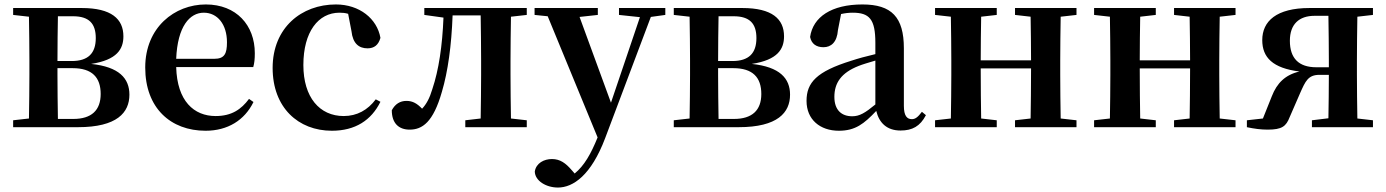

<svg xmlns="http://www.w3.org/2000/svg" viewBox="-20 -571 6224 862"><path d="M240 -37C239 -94 238 -178 238 -235V-265H306C394 -265 432 -223 432 -149C432 -76 391 -37 309 -37ZM308 -498C380 -498 410 -465 410 -400C410 -332 376 -297 302 -297H238C238 -364 239 -444 240 -498ZM39 -535V-504L110 -496C111 -439 112 -356 112 -300V-235C112 -179 111 -96 110 -39L39 -31V0H330C506 0 561 -66 561 -146C561 -219 515 -271 389 -284C506 -302 534 -351 534 -408C534 -486 480 -535 347 -535Z M771 -307C777 -453 832 -514 895 -514C956 -514 999 -462 999 -381C999 -330 988 -307 942 -307ZM1117 -270C1122 -287 1124 -306 1124 -332C1124 -458 1041 -551 904 -551C764 -551 632 -448 632 -268C632 -86 746 16 903 16C1002 16 1078 -31 1118 -113L1098 -127C1063 -80 1020 -50 948 -50C851 -50 775 -117 771 -270Z M1558 -431C1564 -375 1592 -354 1630 -354C1660 -354 1679 -369 1688 -401C1673 -487 1594 -551 1488 -551C1334 -551 1204 -447 1204 -266C1204 -88 1319 16 1470 16C1575 16 1647 -31 1688 -114L1667 -125C1631 -77 1583 -50 1523 -50C1415 -50 1342 -134 1342 -279C1342 -428 1409 -514 1504 -514C1517 -514 1530 -513 1543 -509Z M2345 -504V-535H1885V-504L1971 -492C1966 -366 1950 -257 1921 -171C1909 -130 1894 -103 1875 -83C1853 -106 1833 -118 1805 -118C1776 -118 1754 -104 1739 -76C1739 -17 1771 11 1819 11C1876 11 1925 -22 1964 -159C1991 -250 2007 -367 2012 -502H2138C2139 -445 2140 -358 2140 -300V-235C2140 -179 2139 -96 2138 -39L2069 -31V0H2345V-31L2274 -39C2273 -96 2272 -179 2272 -235V-300C2272 -356 2273 -439 2274 -496Z M2967 -535H2759V-504L2853 -494L2723 -110L2582 -495L2664 -504V-535H2380V-504L2439 -498L2663 46C2633 120 2603 173 2560 208L2546 192C2520 162 2495 143 2458 143C2423 143 2387 161 2381 199C2382 241 2432 271 2485 271C2553 271 2634 216 2697 49L2902 -495L2967 -504Z M3206 -37C3205 -94 3204 -178 3204 -235V-265H3272C3360 -265 3398 -223 3398 -149C3398 -76 3357 -37 3275 -37ZM3274 -498C3346 -498 3376 -465 3376 -400C3376 -332 3342 -297 3268 -297H3204C3204 -364 3205 -444 3206 -498ZM3005 -535V-504L3076 -496C3077 -439 3078 -356 3078 -300V-235C3078 -179 3077 -96 3076 -39L3005 -31V0H3296C3472 0 3527 -66 3527 -146C3527 -219 3481 -271 3355 -284C3472 -302 3500 -351 3500 -408C3500 -486 3446 -535 3313 -535Z M3910 -102C3864 -64 3839 -49 3806 -49C3758 -49 3726 -77 3726 -136C3726 -198 3756 -244 3835 -275C3852 -282 3880 -290 3910 -299ZM4119 -69C4101 -45 4089 -36 4074 -36C4052 -36 4038 -51 4038 -96V-354C4038 -494 3983 -551 3852 -551C3713 -551 3630 -495 3617 -405C3623 -375 3644 -359 3677 -359C3711 -359 3738 -381 3742 -436L3756 -508C3774 -512 3791 -514 3808 -514C3883 -514 3910 -485 3910 -379V-328C3871 -319 3831 -308 3801 -298C3647 -250 3601 -201 3601 -118C3601 -34 3662 16 3746 16C3820 16 3859 -15 3914 -73C3927 -19 3962 15 4023 15C4076 15 4111 -4 4137 -54Z M4813 -504V-535H4537V-504L4607 -496C4608 -441 4609 -361 4609 -300H4383C4383 -361 4384 -440 4385 -496L4455 -504V-535H4178V-504L4249 -496C4250 -439 4251 -356 4251 -300V-235C4251 -179 4250 -96 4249 -39L4178 -31V0H4455V-31L4385 -39C4384 -96 4383 -182 4383 -264H4609C4609 -182 4608 -96 4607 -39L4537 -31V0H4813V-31L4742 -39C4741 -96 4740 -179 4740 -235V-300C4740 -356 4741 -439 4742 -496Z M5527 -504V-535H5251V-504L5321 -496C5322 -441 5323 -361 5323 -300H5097C5097 -361 5098 -440 5099 -496L5169 -504V-535H4892V-504L4963 -496C4964 -439 4965 -356 4965 -300V-235C4965 -179 4964 -96 4963 -39L4892 -31V0H5169V-31L5099 -39C5098 -96 5097 -182 5097 -264H5323C5323 -182 5322 -96 5321 -39L5251 -31V0H5527V-31L5456 -39C5455 -96 5454 -179 5454 -235V-300C5454 -356 5455 -439 5456 -496Z M5890 -269C5811 -269 5771 -309 5771 -388C5771 -462 5812 -500 5882 -500H5944C5945 -443 5946 -357 5946 -300V-269ZM6144 -504V-535H5859C5711 -535 5647 -476 5647 -391C5647 -313 5694 -265 5814 -250C5750 -235 5713 -198 5690 -139L5650 -39L5578 -31V0C5611 7 5641 11 5671 11C5736 11 5754 -4 5770 -45L5817 -153C5841 -207 5853 -235 5904 -235H5946C5946 -172 5945 -94 5944 -40L5870 -31V0H6144V-31L6074 -39C6073 -96 6072 -179 6072 -235V-300C6072 -356 6073 -439 6074 -496Z"/></svg>

Font: Source Han Serif
Style: Bold
Weight: 700
Designer: Ryoko NISHIZUKA 西塚涼子 (kana & ideographs); Frank Grießhammer (Latin, Greek & Cyrillic); Wenlong ZHANG 张文龙 (bopomofo); San
Foundry: Adobe Systems Incorporated
Version: Version 1.001;PS 1.001;hotconv 16.6.54;makeotf.lib2.5.65590